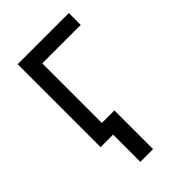

<svg xmlns="http://www.w3.org/2000/svg" viewBox="-217 -630 893 893"><g transform="rotate(-45 229.5 -183.0)"><path d="M76.7 0V-545.5H413.4V-467.3H160.5V-75.3H242.9V179H159.1V0Z"/></g></svg>

Font: Inter P
Style: Regular
Weight: 400
Designer: Rasmus Andersson
Foundry: rsms
Version: Version 3.018;git-588b23468